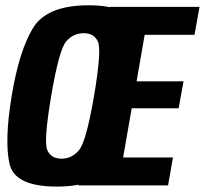

<svg xmlns="http://www.w3.org/2000/svg" viewBox="-20 -701 774 726"><path d="M194.5 4.5Q353 4.5 404.8 -82Q456.5 -168.5 484.5 -337.5Q512 -507 492.8 -594Q473.5 -681 315 -681Q156.5 -681 104.2 -594.2Q52 -507.5 24 -337.5Q-3.5 -169 15.8 -82.2Q35 4.5 194.5 4.5ZM213 -101Q173 -101 158.8 -133.5Q144.5 -166 173.5 -337.5Q203 -512 229.8 -543.8Q256.5 -575.5 296.5 -575.5Q335.5 -575.5 350.2 -544Q365 -512.5 335.5 -337.5Q306 -166 279 -133.5Q252 -101 213 -101ZM276.5 0H615.5L634 -105.5H445.5L478 -291.5H655.5L674 -393.5H496.5L527 -569.5H715.5L734.5 -675H395.5Z"/></svg>

Font: Anybody Condensed
Style: Bold Italic
Weight: 700
Width: 3
Italic angle: -10°
Version: Version 1.113;gftools[0.9.25]